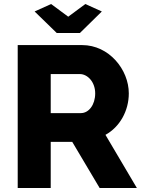

<svg xmlns="http://www.w3.org/2000/svg" viewBox="-20 -934 710 954"><path d="M152 -877 262 -770H377L486 -877L404 -914L319 -851L234 -914ZM232 0V-229H339L475 0H660L504 -264C575 -303 620 -383 620 -470C620 -588 522 -710 388 -710H68V0ZM232 -566H377C414 -566 453 -528 453 -470C453 -413 421 -372 382 -372H232Z"/></svg>

Font: Raleway
Style: ExtraBold
Weight: 800
Designer: Matt McInerney, Pablo Impallari, Rodrigo Fuenzalida
Foundry: Matt McInerney, Pablo Impallari, Rodrigo Fuenzalida
Version: Version 3.000